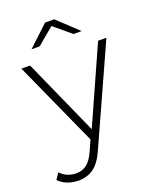

<svg xmlns="http://www.w3.org/2000/svg" viewBox="-194 -818 888 1108"><g transform="rotate(-20 250.5 -263.5)"><path d="M525 -522 257 71Q227 140 187.5 169Q148 198 94 198Q58 198 26.5 186Q-5 174 -27 151L-2 113Q38 154 95 154Q133 154 160 133Q187 112 210 61L238 -2L3 -522H56L265 -55L474 -522ZM354 -607 250 -694 146 -607H96L222 -725H278L404 -607Z"/></g></svg>

Font: Hilab Light
Style: Regular
Weight: 300
Designer: Cristianderson Lima
Foundry: Cristianderson
Version: Version 1.0